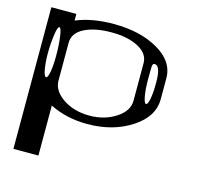

<svg xmlns="http://www.w3.org/2000/svg" viewBox="-103 -609 957 927"><g transform="rotate(15 375.0 -146.0)"><path d="M125 -281.2Q125 -335 119.1 -376Q113.3 -417 104.5 -417Q95.7 -417 89.8 -376Q83 -328.1 83 -281.2Q83 -234.4 89.8 -198.2Q95.7 -167 104.5 -167Q113.3 -167 119.1 -198.2Q125 -228.5 125 -281.2ZM625 -281.2Q625 -364.3 594.7 -364.3Q585.9 -364.3 584 -350.6Q583 -341.8 583 -281.2Q583 -234.4 589.8 -198.2Q595.7 -167 604.5 -167Q613.3 -167 619.1 -198.2Q625 -228.5 625 -281.2ZM167 -500V-466.8Q246.1 -500 354.5 -500Q487.3 -500 577.1 -448.2Q667 -396.5 667 -312.5V-208Q667 -120.1 575.2 -60.5Q482.4 0 354.5 0Q251 0 167 -42V208H42V-500ZM542 -167V-354.5Q542 -402.3 488.3 -430.7Q436.5 -458 354.5 -458Q272.5 -458 219.7 -431.6Q167 -405.3 167 -354.5V-167Q167 -116.2 221.7 -79.1Q276.4 -42 354.5 -42Q429.7 -42 486.3 -79.1Q542 -115.2 542 -167Z"/></g></svg>

Font: okolaksMetalik
Style: bold
Weight: 700
Width: 7
Version: Version 0.6